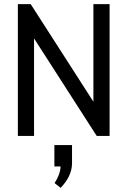

<svg xmlns="http://www.w3.org/2000/svg" viewBox="-20 -655 614 925"><path d="M446 0 144 -470V0H66V-635H128L430 -165V-635H508V0ZM242 147V44H327V131Q327 193 272 250L243 227Q270 186 272 147Z"/></svg>

Font: Gemunu Libre Medium
Style: Regular
Weight: 500
Designer: Puspanada Ekanayake, Sola Matas, Pathum Egodawatta, Kosala Senevirathne
Foundry: mooniak
Version: Version 1.100